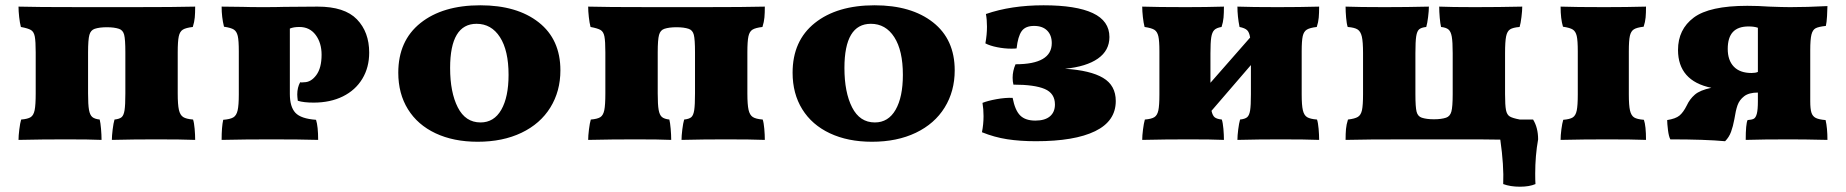

<svg xmlns="http://www.w3.org/2000/svg" viewBox="-20 -527 6980 726"><path d="M60 -75Q85 -77 96 -84Q107 -91 111 -110.5Q115 -130 115 -174V-329Q115 -371 111.5 -389Q108 -407 97 -413.5Q86 -420 59 -425Q55 -440 52.5 -462.5Q50 -485 50 -502Q106 -500 299 -500H479Q646 -500 718 -502Q718 -478 716.5 -461Q715 -444 709 -425Q683 -422 671.5 -415Q660 -408 656 -389.5Q652 -371 652 -329V-174Q652 -131 656.5 -111.5Q661 -92 672.5 -84.5Q684 -77 710 -75Q714 -63 716 -40Q718 -17 718 2Q668 0 570 0Q485 0 403 2Q403 -13 406 -37.5Q409 -62 413 -75Q432 -77 440 -84Q448 -91 451 -110.5Q454 -130 454 -174V-329Q454 -378 449.5 -395.5Q445 -413 430 -418Q412 -424 384 -424Q356 -424 338 -418Q323 -413 318 -395Q313 -377 313 -329V-174Q313 -131 316.5 -111.5Q320 -92 329 -84.5Q338 -77 357 -75Q360 -63 362 -40Q364 -17 364 2Q320 0 230 0Q138 0 50 2Q50 -13 53 -37.5Q56 -62 60 -75Z M1196 -320Q1196 -365 1173.5 -395Q1151 -425 1112 -425Q1090 -425 1076 -419V-172Q1076 -123 1097 -100.5Q1118 -78 1175 -74Q1183 -49 1183 2Q1115 0 1006 0Q906 0 818 2Q818 -47 824 -74Q850 -76 862 -83Q874 -90 878.5 -109.5Q883 -129 883 -170V-333Q883 -374 879 -391Q875 -408 864.5 -415Q854 -422 827 -426Q818 -462 818 -502L898 -501Q923 -500 976 -500Q1026 -500 1054 -501L1181 -502Q1283 -502 1329.5 -454Q1376 -406 1376 -328Q1376 -272 1350 -229Q1324 -186 1276.5 -162.5Q1229 -139 1166 -139Q1128 -139 1106 -146Q1104 -162 1104 -170Q1104 -196 1115 -216Q1119 -215 1123.5 -215.5Q1128 -216 1130 -216Q1156 -216 1176 -243Q1196 -270 1196 -320Z M1486 -252Q1486 -373 1570 -440Q1654 -507 1796 -507Q1935 -507 2017 -442.5Q2099 -378 2099 -261Q2099 -182 2061 -120.5Q2023 -59 1952 -25Q1881 9 1786 9Q1695 9 1627 -23Q1559 -55 1522.5 -114Q1486 -173 1486 -252ZM1903 -244Q1903 -336 1870.5 -386.5Q1838 -437 1782 -437Q1682 -437 1682 -270Q1682 -178 1711 -121Q1740 -64 1797 -64Q1848 -64 1875.5 -112Q1903 -160 1903 -244Z M2214 -75Q2239 -77 2250 -84Q2261 -91 2265 -110.5Q2269 -130 2269 -174V-329Q2269 -371 2265.5 -389Q2262 -407 2251 -413.5Q2240 -420 2213 -425Q2209 -440 2206.5 -462.5Q2204 -485 2204 -502Q2260 -500 2453 -500H2633Q2800 -500 2872 -502Q2872 -478 2870.5 -461Q2869 -444 2863 -425Q2837 -422 2825.5 -415Q2814 -408 2810 -389.5Q2806 -371 2806 -329V-174Q2806 -131 2810.5 -111.5Q2815 -92 2826.5 -84.5Q2838 -77 2864 -75Q2868 -63 2870 -40Q2872 -17 2872 2Q2822 0 2724 0Q2639 0 2557 2Q2557 -13 2560 -37.5Q2563 -62 2567 -75Q2586 -77 2594 -84Q2602 -91 2605 -110.5Q2608 -130 2608 -174V-329Q2608 -378 2603.5 -395.5Q2599 -413 2584 -418Q2566 -424 2538 -424Q2510 -424 2492 -418Q2477 -413 2472 -395Q2467 -377 2467 -329V-174Q2467 -131 2470.5 -111.5Q2474 -92 2483 -84.5Q2492 -77 2511 -75Q2514 -63 2516 -40Q2518 -17 2518 2Q2474 0 2384 0Q2292 0 2204 2Q2204 -13 2207 -37.5Q2210 -62 2214 -75Z M2977 -252Q2977 -373 3061 -440Q3145 -507 3287 -507Q3426 -507 3508 -442.5Q3590 -378 3590 -261Q3590 -182 3552 -120.5Q3514 -59 3443 -25Q3372 9 3277 9Q3186 9 3118 -23Q3050 -55 3013.5 -114Q2977 -173 2977 -252ZM3394 -244Q3394 -336 3361.5 -386.5Q3329 -437 3273 -437Q3173 -437 3173 -270Q3173 -178 3202 -121Q3231 -64 3288 -64Q3339 -64 3366.5 -112Q3394 -160 3394 -244Z M4199 -145Q4199 -69 4121 -31Q4043 7 3897 7Q3837 7 3788.5 -0.5Q3740 -8 3693 -27Q3699 -57 3699 -88Q3699 -115 3695 -138Q3715 -146 3748 -152Q3781 -158 3809 -157Q3818 -110 3837.5 -90.5Q3857 -71 3895 -71Q3931 -71 3950 -87Q3969 -103 3969 -132Q3969 -174 3930.5 -190.5Q3892 -207 3812 -207Q3809 -219 3809 -233Q3809 -259 3820 -284Q3957 -284 3957 -364Q3957 -394 3939.5 -411.5Q3922 -429 3890 -429Q3857 -429 3843 -409Q3829 -389 3824 -344Q3818 -343 3804 -343Q3778 -343 3750.5 -348.5Q3723 -354 3706 -363Q3712 -396 3712 -426Q3712 -453 3708 -474Q3803 -507 3926 -507Q4049 -507 4112 -477.5Q4175 -448 4175 -387Q4175 -336 4131.5 -305.5Q4088 -275 4007 -267Q4103 -261 4151 -232.5Q4199 -204 4199 -145Z M4960 -75Q4964 -63 4966 -40Q4968 -17 4968 2Q4918 0 4822 0Q4739 0 4659 2Q4659 -14 4662 -37.5Q4665 -61 4669 -75Q4688 -77 4696 -84Q4704 -91 4707 -109.5Q4710 -128 4710 -170V-281L4561 -108Q4565 -90 4573 -83.5Q4581 -77 4600 -75Q4604 -63 4606 -40Q4608 -17 4608 2Q4562 0 4476 0Q4385 0 4299 2Q4299 -14 4302 -37.5Q4305 -61 4309 -75Q4334 -77 4345 -84Q4356 -91 4360 -109.5Q4364 -128 4364 -170V-333Q4364 -373 4360 -390Q4356 -407 4345.5 -414Q4335 -421 4308 -425Q4304 -440 4301.5 -462.5Q4299 -485 4299 -502Q4355 -500 4465 -500Q4542 -500 4608 -502Q4608 -478 4606.5 -460.5Q4605 -443 4599 -425Q4580 -422 4571.5 -413.5Q4563 -405 4560 -385.5Q4557 -366 4557 -325V-214L4707 -385Q4704 -405 4695.5 -413Q4687 -421 4667 -425Q4659 -465 4659 -502Q4711 -500 4811 -500Q4896 -500 4968 -502Q4968 -478 4966.5 -460.5Q4965 -443 4959 -425Q4933 -422 4921.5 -415Q4910 -408 4906 -390.5Q4902 -373 4902 -333V-170Q4902 -129 4906.5 -110Q4911 -91 4922.5 -84Q4934 -77 4960 -75Z M5785 130Q5785 156 5786 169Q5763 179 5727 179Q5691 179 5664 169Q5667 99 5653 1Q5609 0 5487 0H5307Q5140 0 5068 2Q5068 -22 5069.5 -39Q5071 -56 5077 -75Q5103 -78 5114.5 -85Q5126 -92 5130 -110.5Q5134 -129 5134 -171V-326Q5134 -369 5129.5 -388.5Q5125 -408 5113.5 -415.5Q5102 -423 5076 -425Q5072 -437 5070 -460Q5068 -483 5068 -502Q5118 -500 5216 -500Q5301 -500 5383 -502Q5383 -487 5380 -462.5Q5377 -438 5373 -425Q5354 -423 5346 -416Q5338 -409 5335 -389.5Q5332 -370 5332 -326V-171Q5332 -122 5336.5 -104.5Q5341 -87 5356 -82Q5374 -76 5402 -76Q5430 -76 5448 -82Q5463 -87 5468 -105Q5473 -123 5473 -171V-326Q5473 -369 5469.5 -388.5Q5466 -408 5457 -415.5Q5448 -423 5429 -425Q5426 -437 5424 -460Q5422 -483 5422 -502Q5466 -500 5556 -500Q5648 -500 5736 -502Q5736 -487 5733 -462.5Q5730 -438 5726 -425Q5701 -423 5690 -416Q5679 -409 5675 -389.5Q5671 -370 5671 -326V-171Q5671 -129 5674.5 -111Q5678 -93 5689 -86.5Q5700 -80 5727 -75H5777Q5796 -44 5796 0Q5785 61 5785 130Z M5891 -74Q5916 -76 5927 -83Q5938 -90 5942 -109Q5946 -128 5946 -170V-333Q5946 -374 5942 -391Q5938 -408 5927.5 -415Q5917 -422 5890 -426Q5881 -456 5881 -502Q5937 -500 6047 -500Q6132 -500 6204 -502Q6204 -478 6202.5 -461Q6201 -444 6195 -426Q6169 -423 6158 -416Q6147 -409 6143 -391.5Q6139 -374 6139 -333V-170Q6139 -128 6143.5 -109Q6148 -90 6159 -83Q6170 -76 6196 -74Q6204 -51 6204 2Q6154 0 6058 0Q5967 0 5881 2Q5881 -15 5884 -38Q5887 -61 5891 -74Z M6883 -73Q6890 -43 6890 2Q6804 0 6748 0Q6645 0 6581 2Q6581 -58 6588 -73Q6604 -74 6611.5 -78Q6619 -82 6623 -97Q6627 -112 6627 -144V-177Q6593 -177 6575 -163Q6557 -149 6550 -129Q6543 -109 6538 -76Q6533 -49 6525.5 -28.5Q6518 -8 6503 7Q6428 0 6296 0Q6290 -11 6287 -35.5Q6284 -60 6284 -73Q6316 -78 6330.5 -90Q6345 -102 6358 -128Q6369 -152 6388.5 -169Q6408 -186 6451 -195Q6388 -208 6356.5 -244Q6325 -280 6325 -338Q6325 -416 6384.5 -460.5Q6444 -505 6587 -505Q6628 -505 6670 -502Q6722 -500 6749 -500Q6812 -500 6890 -504Q6890 -491 6888.5 -466Q6887 -441 6884 -429Q6856 -426 6845 -420Q6834 -414 6829.5 -396Q6825 -378 6825 -337V-144Q6825 -115 6829.5 -101Q6834 -87 6846 -81Q6858 -75 6883 -73ZM6627 -255V-422Q6613 -427 6592 -427Q6552 -427 6532.5 -406Q6513 -385 6513 -342Q6513 -299 6536 -275Q6559 -251 6603 -251Q6618 -251 6627 -255Z"/></svg>

Font: Vollkorn SC Black
Style: Regular
Weight: 900
Designer: Friedrich Althausen
Foundry: Friedrich Althausen
Version: Version 4.015